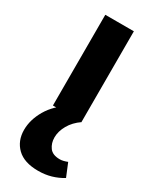

<svg xmlns="http://www.w3.org/2000/svg" viewBox="-197 -526 700 867"><g transform="rotate(30 152.5 -92.0)"><path d="M78 0V-473H227V0ZM167 289Q94 289 57 253Q20 217 20 160Q20 107 51 54Q82 1 148 -40L228 0Q193 24 174.5 56.5Q156 89 156 121Q156 151 172 173Q188 195 226 195Q235 195 245 192.5Q255 190 265 186L293 254Q265 271 234 280Q203 289 167 289Z"/></g></svg>

Font: Ysabeau SC ExtraBold
Style: Regular
Weight: 800
Designer: Christian Thalmann (Catharsis Fonts)
Version: Version 2.001;gftools[0.9.30]; featfreeze: smcp